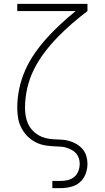

<svg xmlns="http://www.w3.org/2000/svg" viewBox="-20 -755 540 990"><path d="M250 215V178H292Q311 178 330 173.5Q349 169 363.5 156.5Q378 144 384.5 126Q391 108 391 89Q391 75 386.5 61Q382 47 373 36.5Q364 26 351.5 19Q339 12 325.5 7.5Q312 3 298 1.5Q284 0 270 0H268Q242 -1 215.5 -5Q189 -9 165 -21Q141 -33 122 -52Q103 -71 90.5 -95Q78 -119 73.5 -145.5Q69 -172 69 -198Q69 -249 79.5 -298.5Q90 -348 110.5 -394Q131 -440 160 -481.5Q189 -523 223 -560.5Q257 -598 294 -632Q331 -666 370 -698H69V-735H431V-698Q390 -667 351 -633Q312 -599 276.5 -562.5Q241 -526 209.5 -484.5Q178 -443 155 -397Q132 -351 120.5 -300.5Q109 -250 109 -198Q109 -178 112.5 -157.5Q116 -137 124 -118.5Q132 -100 146 -84.5Q160 -69 177.5 -58.5Q195 -48 215 -43Q235 -38 255.5 -37Q276 -36 296.5 -35Q317 -34 336.5 -28.5Q356 -23 374 -12.5Q392 -2 405.5 13.5Q419 29 425 49Q431 69 431 89Q431 116 421.5 141.5Q412 167 392 184.5Q372 202 345.5 208.5Q319 215 292 215Z"/></svg>

Font: Iosevka SS18 Extralight
Style: Regular
Weight: 200
Monospace: yes
Designer: Belleve Invis
Foundry: Belleve Invis
Version: Version 25.1.1; ttfautohint (v1.8.4)